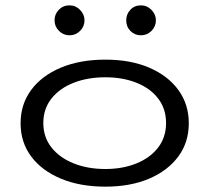

<svg xmlns="http://www.w3.org/2000/svg" viewBox="-20 -690 790 718"><path d="M374 8Q279 8 207.5 -22Q136 -52 96.5 -105Q57 -158 57 -229Q57 -300 96.5 -353.5Q136 -407 207.5 -437Q279 -467 374 -467Q468 -467 538 -437Q608 -407 647 -353.5Q686 -300 686 -229Q686 -158 647 -105Q608 -52 538 -22Q468 8 374 8ZM374 -58Q439 -58 490.5 -79Q542 -100 571.5 -138.5Q601 -177 601 -230Q601 -283 571.5 -321.5Q542 -360 490.5 -380.5Q439 -401 374 -401Q308 -401 255.5 -380.5Q203 -360 172.5 -321.5Q142 -283 142 -230Q142 -177 172.5 -138.5Q203 -100 255.5 -79Q308 -58 374 -58ZM240 -558Q217 -558 200.5 -574.5Q184 -591 184 -614Q184 -637 200 -653.5Q216 -670 240 -670Q263 -670 279.5 -653Q296 -636 296 -614Q296 -591 279.5 -574.5Q263 -558 240 -558ZM507 -558Q484 -558 468 -574Q452 -590 452 -614Q452 -637 467.5 -653.5Q483 -670 507 -670Q530 -670 546.5 -653Q563 -636 563 -614Q563 -591 546.5 -574.5Q530 -558 507 -558Z"/></svg>

Font: Inconsolata ExtraExpanded
Style: Regular
Weight: 400
Width: 8
Monospace: yes
Designer: Raph Levien, Cyreal, Brenton Simpson
Foundry: Raph Levien, Cyreal, Google
Version: Version 3.000; ttfautohint (v1.8.2.53-6de2)